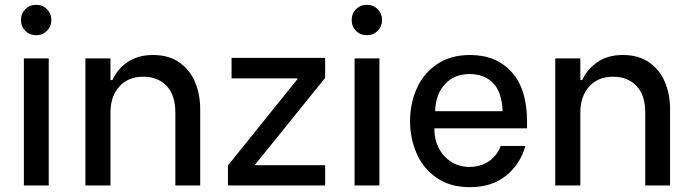

<svg xmlns="http://www.w3.org/2000/svg" viewBox="-20 -769 2861 796"><path d="M79 -527H182V0H79ZM67 -686Q67 -713 85 -731Q103 -749 130 -749Q157 -749 175 -730.5Q193 -712 193 -686Q193 -660 175 -641.5Q157 -623 130 -623Q103 -623 85 -641Q67 -659 67 -686Z M334 -527H438V-437H446Q465 -481 508 -511Q551 -541 614 -541Q682 -541 726 -508.5Q770 -476 790 -425.5Q810 -375 810 -318V0H707V-303Q707 -375 670.5 -413Q634 -451 574 -451Q511 -451 474.5 -410Q438 -369 438 -303V0H334Z M925 -83 1214 -442V-444H940V-529H1328V-446L1038 -87V-84H1328V0H925Z M1450 -527H1553V0H1450ZM1438 -686Q1438 -713 1456 -731Q1474 -749 1501 -749Q1528 -749 1546 -730.5Q1564 -712 1564 -686Q1564 -660 1546 -641.5Q1528 -623 1501 -623Q1474 -623 1456 -641Q1438 -659 1438 -686Z M1680 -267Q1680 -338 1707 -400.5Q1734 -463 1790.5 -502Q1847 -541 1929 -541Q2037 -541 2101 -470.5Q2165 -400 2165 -266V-237H1781V-230Q1781 -190 1799 -155Q1817 -120 1850 -98.5Q1883 -77 1926 -77Q1973 -77 2007 -100.5Q2041 -124 2056 -164H2158Q2138 -90 2079 -41.5Q2020 7 1928 7Q1846 7 1790 -32Q1734 -71 1707 -133.5Q1680 -196 1680 -267ZM2064 -308Q2060 -389 2023.5 -425.5Q1987 -462 1927 -462Q1863 -462 1824.5 -420Q1786 -378 1784 -308Z M2282 -527H2386V-437H2394Q2413 -481 2456 -511Q2499 -541 2562 -541Q2630 -541 2674 -508.5Q2718 -476 2738 -425.5Q2758 -375 2758 -318V0H2655V-303Q2655 -375 2618.5 -413Q2582 -451 2522 -451Q2459 -451 2422.5 -410Q2386 -369 2386 -303V0H2282Z"/></svg>

Font: Be Vietnam Medium
Style: Regular
Weight: 500
Designer: Gabriel Lam
Foundry: TypeRant
Version: Version 4.000